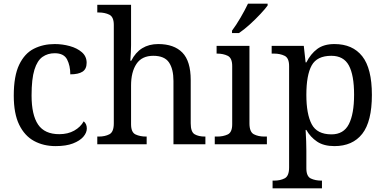

<svg xmlns="http://www.w3.org/2000/svg" viewBox="-20 -786 2101 1046"><path d="M283 10Q217 10 165.5 -18Q114 -46 84.5 -106.5Q55 -167 55 -265Q55 -372 84.5 -433.5Q114 -495 164.5 -520.5Q215 -546 278 -546Q320 -546 360 -535Q400 -524 426 -501.5Q452 -479 452 -444Q452 -410 429.5 -395.5Q407 -381 363 -381Q363 -428 345.5 -462Q328 -496 278 -496Q240 -496 211.5 -476Q183 -456 167.5 -406Q152 -356 152 -266Q152 -160 187.5 -107.5Q223 -55 303 -55Q350 -55 384.5 -74.5Q419 -94 436 -125Q453 -111 453 -86Q453 -63 434 -41Q415 -19 377.5 -4.5Q340 10 283 10Z M510 0V-42H518Q552 -42 576 -54.5Q600 -67 600 -114V-650Q600 -694 575.5 -706Q551 -718 518 -718H510V-760H694V-540Q694 -522 693 -502.5Q692 -483 691 -469Q690 -455 690 -455H695Q741 -546 842 -546Q928 -546 973.5 -499.5Q1019 -453 1019 -350V-114Q1019 -67 1040.5 -54.5Q1062 -42 1096 -42H1099V0H925V-345Q925 -410 900.5 -446Q876 -482 815 -482Q753 -482 723.5 -438Q694 -394 694 -320V-109Q694 -65 718.5 -53.5Q743 -42 776 -42H779V0Z M1150 0V-42H1163Q1196 -42 1220.5 -53.5Q1245 -65 1245 -109V-426Q1245 -470 1220.5 -482Q1196 -494 1163 -494H1160V-536H1339V-114Q1339 -67 1363 -54.5Q1387 -42 1421 -42H1434V0ZM1244 -619Q1266 -648 1290.5 -690Q1315 -732 1331 -766H1438V-756Q1426 -739 1399 -710Q1372 -681 1340.5 -652.5Q1309 -624 1282 -606H1244Z M1465 240V198H1473Q1507 198 1531 185.5Q1555 173 1555 126V-426Q1555 -470 1530.5 -482Q1506 -494 1473 -494H1460V-536H1635L1645 -446H1649Q1672 -492 1708 -519Q1744 -546 1802 -546Q1901 -546 1953.5 -479.5Q2006 -413 2006 -269Q2006 -124 1953.5 -57Q1901 10 1802 10Q1744 10 1707.5 -14.5Q1671 -39 1649 -78H1645Q1647 -49 1648 -16.5Q1649 16 1649 35V131Q1649 175 1673.5 186.5Q1698 198 1731 198H1734V240ZM1786 -54Q1852 -54 1880.5 -109.5Q1909 -165 1909 -270Q1909 -377 1880.5 -429.5Q1852 -482 1785 -482Q1707 -482 1678 -429.5Q1649 -377 1649 -269Q1649 -165 1678 -109.5Q1707 -54 1786 -54Z"/></svg>

Font: Noto Serif Old Uyghur
Style: Regular
Weight: 400
Designer: Lewis McGuffie
Foundry: Google LLC
Version: Version 1.003; ttfautohint (v1.8.4.7-5d5b)